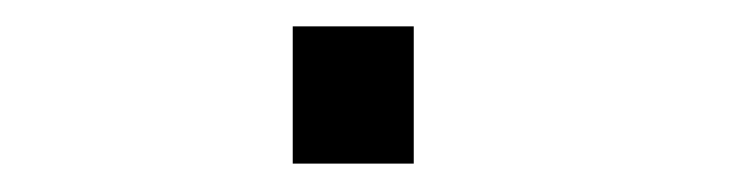

<svg xmlns="http://www.w3.org/2000/svg" viewBox="-20 -380 540 142"><path d="M196.5 -360.5H286V-259H196.5Z"/></svg>

Font: Trispace Light
Style: Regular
Weight: 300
Designer: Tyler Finck
Foundry: Etcetera Type Company
Version: Version 1.210; ttfautohint (v1.8.3)